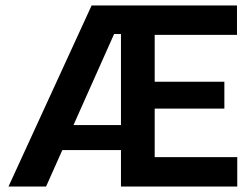

<svg xmlns="http://www.w3.org/2000/svg" viewBox="-20 -680 916 700"><path d="M11 0 314 -660H504L422 -556H396L148 0ZM139 -133V-224H458V-133ZM502 0V-107H845V0ZM421 0V-660H544V0ZM502 -284V-382H798V-284ZM502 -553V-660H844V-553Z"/></svg>

Font: Bricolage Grotesque 72pt SemiBold
Style: Regular
Weight: 600
Version: Version 1.001;gftools[0.9.33.dev8+g029e19f]